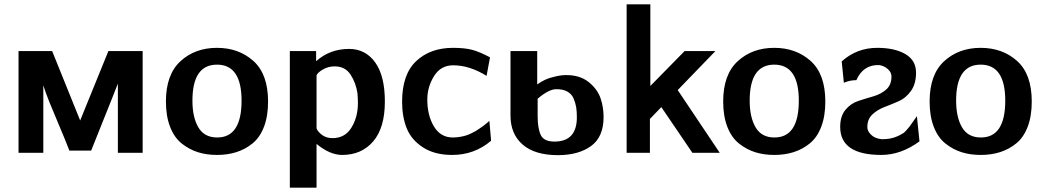

<svg xmlns="http://www.w3.org/2000/svg" viewBox="-20 -709 4847 891"><path d="M66 0V-472H222L352 -150L483 -472H642V0H527V-256V-321L501 -255L403 -10H302Q282 -62 254.5 -126.5Q227 -191 209.5 -234.5Q192 -278 181 -313V0Z M750 -238Q750 -363 817.5 -425Q885 -487 987 -487Q1088 -487 1156 -426Q1224 -365 1224 -238Q1224 -170 1205 -120.5Q1186 -71 1152 -43.5Q1118 -16 1077 -3Q1036 10 987 10Q939 10 899 -2.5Q859 -15 824 -42.5Q789 -70 769.5 -120Q750 -170 750 -238ZM873 -242Q873 -165 900.5 -118Q928 -71 988 -71Q1101 -71 1101 -242Q1101 -409 987 -409Q873 -409 873 -242Z M1325 162V-472H1447V-425Q1511 -482 1600 -482Q1676 -482 1721 -419.5Q1766 -357 1766 -238Q1766 -116 1712 -53Q1658 10 1568 10Q1511 10 1449 -41V162ZM1449 -360V-318V-113Q1455 -97 1475 -82.5Q1495 -68 1523 -68Q1581 -68 1611 -117Q1641 -166 1641 -231Q1641 -247 1639 -275Q1632 -324 1607 -362.5Q1582 -401 1533 -401Q1504 -401 1480 -387.5Q1456 -374 1449 -360Z M1846 -237Q1846 -364 1911.5 -425.5Q1977 -487 2082 -487Q2136 -487 2170.5 -478Q2205 -469 2254 -443L2238 -357Q2159 -406 2083 -406Q2026 -406 1995 -357Q1964 -308 1963 -251Q1962 -176 1993 -123.5Q2024 -71 2081 -71Q2097 -71 2112.5 -73.5Q2128 -76 2140 -79.5Q2152 -83 2165.5 -89.5Q2179 -96 2187 -100.5Q2195 -105 2207.5 -114Q2220 -123 2224.5 -126Q2229 -129 2239.5 -138Q2250 -147 2251 -148L2259 -56Q2182 10 2078 10Q1997 10 1943 -25Q1889 -60 1867.5 -113.5Q1846 -167 1846 -237Z M2349 -173V-472H2473V-317Q2508 -343 2549 -352Q2588 -363 2625 -360Q2680 -356 2717 -324Q2754 -292 2767.5 -251.5Q2781 -211 2781 -166Q2781 -73 2722.5 -31Q2664 11 2569 11Q2462 11 2405.5 -38Q2349 -87 2349 -173ZM2475 -251V-170Q2475 -113 2489.5 -82.5Q2504 -52 2553 -52Q2657 -52 2657 -165Q2657 -191 2654 -210.5Q2651 -230 2642 -251.5Q2633 -273 2612 -284.5Q2591 -296 2559 -295Q2526 -294 2475 -251Z M2888 0V-689H2998V-310Q3024 -337 3077.5 -391Q3131 -445 3157 -472H3300L3125 -291L3320 0H3193L3049 -212Q3041 -204 3022.5 -184.5Q3004 -165 2996 -157V0Z M3336 -238Q3336 -363 3403.5 -425Q3471 -487 3573 -487Q3674 -487 3742 -426Q3810 -365 3810 -238Q3810 -170 3791 -120.5Q3772 -71 3738 -43.5Q3704 -16 3663 -3Q3622 10 3573 10Q3525 10 3485 -2.5Q3445 -15 3410 -42.5Q3375 -70 3355.5 -120Q3336 -170 3336 -238ZM3459 -242Q3459 -165 3486.5 -118Q3514 -71 3574 -71Q3687 -71 3687 -242Q3687 -409 3573 -409Q3459 -409 3459 -242Z M4235 -170 4247 -53Q4161 10 4070 10Q3879 10 3879 -120Q3879 -170 3903.5 -199.5Q3928 -229 3963 -240.5Q3998 -252 4033 -262Q4068 -272 4092.5 -293.5Q4117 -315 4117 -354Q4117 -373 4100.5 -388Q4084 -403 4061 -407Q3986 -410 3954 -337Q3924 -337 3896 -325L3886 -424Q3956 -487 4051 -487Q4132 -487 4181.5 -458Q4231 -429 4231 -372Q4231 -320 4207.5 -287Q4184 -254 4151 -239.5Q4118 -225 4085 -212.5Q4052 -200 4028.5 -178Q4005 -156 4005 -120Q4004 -102 4022 -84Q4040 -66 4072 -63Q4105 -63 4130 -71Q4144 -76 4155 -81.5Q4166 -87 4172.5 -91.5Q4179 -96 4188 -106.5Q4197 -117 4201 -122Q4205 -127 4217 -144.5Q4229 -162 4235 -170Z M4294 -238Q4294 -363 4361.5 -425Q4429 -487 4531 -487Q4632 -487 4700 -426Q4768 -365 4768 -238Q4768 -170 4749 -120.5Q4730 -71 4696 -43.5Q4662 -16 4621 -3Q4580 10 4531 10Q4483 10 4443 -2.5Q4403 -15 4368 -42.5Q4333 -70 4313.5 -120Q4294 -170 4294 -238ZM4417 -242Q4417 -165 4444.5 -118Q4472 -71 4532 -71Q4645 -71 4645 -242Q4645 -409 4531 -409Q4417 -409 4417 -242Z"/></svg>

Font: Coval
Style: Bold
Weight: 700
Foundry: Context Ltd
Version: Version 001.000